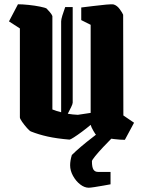

<svg xmlns="http://www.w3.org/2000/svg" viewBox="-20 -642 672 898"><path d="M73 -509 22 -542 64 -622Q85 -622 114 -619Q143 -616 167.5 -611Q192 -606 198 -602Q204 -596 213 -585.5Q222 -575 225 -567V-130Q245 -122 266 -117V-542Q266 -551 271.5 -569Q277 -587 285 -609H320V-162Q320 -156 313 -141.5Q306 -127 297 -110Q320 -106 344 -105L404 -114V-526L360 -548V-607Q385 -610 417.5 -614Q450 -618 477 -620.5Q504 -623 512 -621Q528 -616 540.5 -598.5Q553 -581 556 -573L557 -102L607 -68L564 12Q543 12 514 8.5Q485 5 461 0.5Q437 -4 431 -9Q426 -14 416.5 -30.5Q407 -47 404 -58Q385 -42 363.5 -26Q342 -10 325.5 0.5Q309 11 305 11Q245 6 202.5 -3.5Q160 -13 125 -27Q119 -29 106.5 -43Q94 -57 83.5 -72Q73 -87 73 -93ZM395 236Q375 236 355 220.5Q335 205 321.5 180.5Q308 156 308 131Q308 109 316 83Q334 65 360 43Q386 21 413.5 0Q441 -21 462 -38L506 1Q485 22 462.5 46Q440 70 425 88.5Q410 107 410 112Q410 140 417 151Q424 162 438 162H497V220Q486 222 464 226Q442 230 422 233Q402 236 395 236Z"/></svg>

Font: Grenze Gotisch ExtraBold
Style: Regular
Weight: 800
Designer: Renata Polastri
Foundry: Omnibus-Type
Version: Version 1.001